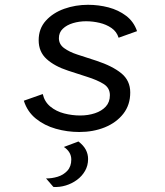

<svg xmlns="http://www.w3.org/2000/svg" viewBox="-20 -527 672 784"><path d="M303.7 12Q254.7 12 208 -1.2Q161.4 -14.4 126.5 -42.6Q91.6 -70.7 77.3 -115.8L154.6 -143Q161.8 -111.4 185.6 -91.8Q209.4 -72.2 241.9 -63.8Q274.4 -55.4 307.3 -55.4Q339.8 -55.4 367.6 -64.6Q395.3 -73.7 412 -91.9Q428.7 -110 428.7 -138.3Q428.7 -168.4 402.5 -184.5Q376.4 -200.6 335.4 -213.4L258.3 -238.4Q202.9 -256.4 170.4 -285.9Q137.9 -315.3 137.9 -362.7Q137.9 -410.1 167.1 -442.4Q196.3 -474.7 242.2 -491.1Q288.2 -507.4 339.3 -507.4Q382.4 -507.4 423.1 -496.8Q463.7 -486.1 494.9 -462.5Q526.2 -438.9 539.6 -399.8L464.3 -372.9Q456.6 -397.8 435.4 -412.5Q414.2 -427.2 386.6 -433.7Q359 -440.2 331.6 -440.2Q303.7 -440.2 278.1 -432.6Q252.4 -424.9 236.5 -409.6Q220.5 -394.4 220.5 -371.1Q220.5 -346 242 -330.4Q263.5 -314.8 294.8 -304.6L373.6 -279Q439.3 -257.3 475.6 -227.6Q511.8 -197.9 511.8 -149.4Q511.8 -98.5 483.5 -62.4Q455.2 -26.3 408.1 -7.1Q361.1 12 303.7 12ZM198.1 236.4 168.1 201.6Q191.3 201.9 215.1 194.8Q238.9 187.7 255 170.2Q271.1 152.8 271.1 124.4Q271.1 108.7 263.2 95.6Q255.3 82.5 240.8 73.1L300.3 50.7Q321.3 66.9 330.5 84.6Q339.7 102.4 339.7 122.4Q339.7 149 327.3 170.7Q314.9 192.4 294.2 207.6Q273.6 222.7 248.6 230.3Q223.7 237.9 198.1 236.4Z"/></svg>

Font: Atkinson Hyperlegible Mono ExtraLight
Style: Italic
Weight: 200
Italic angle: -12°
Monospace: yes
Designer: Elliott Scott, Megan Eiswerth, Linus Boman, Theodore Petrosky, Letters from Sweden
Foundry: Applied Design Works, Letters from Sweden
Version: Version 2.001